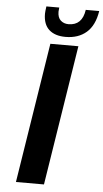

<svg xmlns="http://www.w3.org/2000/svg" viewBox="-62 -972 543 1010"><g transform="rotate(5 210.0 -467.0)"><path d="M179 -740H327L210 0H62ZM137 -895Q137 -906 141 -934H209Q207 -918 207 -912Q207 -881 223.5 -866Q240 -851 265 -851Q337 -851 349 -934H420Q408 -857 365 -820Q322 -783 255 -783Q199 -783 168 -811Q137 -839 137 -895Z"/></g></svg>

Font: Exo
Style: Bold Italic
Weight: 700
Italic angle: -9°
Designer: Natanael Gama
Foundry: Natanael Gama
Version: Version 1.500; ttfautohint (v1.6)